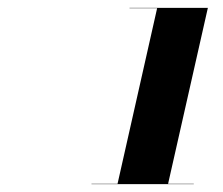

<svg xmlns="http://www.w3.org/2000/svg" viewBox="-20 -926 570 490"><path d="M213.5 -457V-456H474.5V-457H409L510.5 -906H310.5V-905H381L280 -457Z"/></svg>

Font: Bodoni* 96pt Fatface
Style: Italic
Weight: 900
Italic angle: -13°
Version: Version 2.3